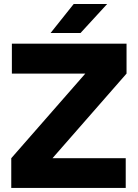

<svg xmlns="http://www.w3.org/2000/svg" viewBox="-20 -921 675 941"><path d="M35.2 -145.6 398.2 -560.4H38.2V-707H600.2V-560.4L237.2 -145.6H596.2V0H35.2ZM341.2 -901.4H505.2L374.6 -759.2H227.8Z"/></svg>

Font: 寒蝉端黑体 Light
Style: Regular
Weight: 300
Designer: ChillDuanSans {Warren2060}; 
Source Han Sans {Ryoko NISHIZUKA 西塚涼子 (kana, bopomofo & ideographs); Paul D. Hunt (Latin, G
Foundry: ChillType&Adobe
Version: Version 1.300;Glyphs 3.3 (3306)